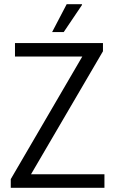

<svg xmlns="http://www.w3.org/2000/svg" viewBox="-20 -890 542 910"><path d="M31 0V-41L370 -622H51V-686H468V-647L127 -64H475V0ZM227 -738 296 -870H368L369 -867L282 -738Z"/></svg>

Font: Archivo Condensed Light
Style: Regular
Weight: 300
Width: 3
Designer: Hector Gatti
Foundry: Omnibus-Type
Version: Version 2.001